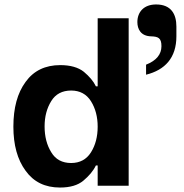

<svg xmlns="http://www.w3.org/2000/svg" viewBox="-20 -833 824 861"><path d="M635 -498C720 -519 771 -574 771 -670V-714C771 -769 748 -813 680 -813C625 -813 596 -779 596 -734C596 -703 611 -671 658 -670C689 -669 704 -663 704 -626C704 -589 681 -561 635 -543ZM249 8C294 8 329 -2 354 -23C379 -44 398 -66 410 -91H418V0H557V-751H418V-446H410C399 -469 381 -490 356 -511C331 -531 295 -541 250 -541C183 -541 131 -516 95 -466C58 -416 40 -349 40 -265C40 -183 58 -117 95 -67C131 -17 182 8 249 8ZM299 -102C259 -102 229 -118 210 -150C190 -182 180 -221 180 -266C180 -310 190 -348 210 -380C229 -411 259 -427 299 -427C338 -427 368 -411 388 -379C408 -347 418 -309 418 -265C418 -220 408 -182 388 -150C368 -118 338 -102 299 -102Z"/></svg>

Font: Be Vietnam
Style: Bold
Weight: 700
Designer: Gabriel Lam
Foundry: TypeRant
Version: Version 4.000